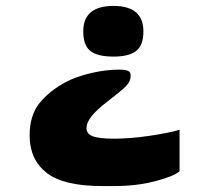

<svg xmlns="http://www.w3.org/2000/svg" viewBox="-20 -468 706 648"><path d="M261 -362Q261 -448 363 -448Q464 -448 464 -362Q464 -315 439.5 -296Q415 -277 363 -277Q309 -277 285 -296Q261 -315 261 -362ZM80 -11Q80 -78 113 -119.5Q146 -161 202 -191Q238 -210 288 -221.5Q338 -233 381 -233Q403 -233 412 -229Q421 -225 421 -213Q421 -193 405 -177Q389 -161 341 -124Q308 -99 290 -77Q272 -55 272 -35Q272 -17 292 -8.5Q312 0 366 0Q419 0 484 -9.5Q549 -19 586 -30V110Q567 127 504 143.5Q441 160 366 160H326Q194 160 137 115Q80 70 80 -11Z"/></svg>

Font: Dashboard
Style: Regular
Weight: 400
Designer: jaiki
Version: Version 1.000